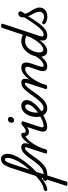

<svg xmlns="http://www.w3.org/2000/svg" viewBox="1056 -2235 1414 3966"><g transform="rotate(-90 1763.0 -252.0)"><path d="M-51 435Q-68 435 -82.5 428Q-97 421 -90 402L278 -733Q302 -806 329 -851Q356 -896 389 -917.5Q422 -939 463 -939Q510 -939 539.5 -901Q569 -863 569 -803Q569 -756 550.5 -701Q532 -646 499 -586.5Q466 -527 422 -466.5Q378 -406 326.5 -346.5Q275 -287 219.5 -233Q164 -179 109 -133.5Q54 -88 2.5 -54Q-49 -20 -93.5 -1.5Q-138 17 -172 17Q-191 17 -196.5 5.5Q-202 -6 -198 -20.5Q-194 -35 -182 -46.5Q-170 -58 -153 -58Q-127 -58 -90 -74.5Q-53 -91 -9 -121Q35 -151 82.5 -192Q130 -233 178 -281.5Q226 -330 271 -383Q316 -436 354.5 -491.5Q393 -547 422 -602Q451 -657 467.5 -708Q484 -759 484 -803Q484 -827 477 -842.5Q470 -858 450 -858Q436 -858 422.5 -846Q409 -834 394 -803.5Q379 -773 360 -716L-4 409Q-8 422 -18 428.5Q-28 435 -51 435ZM134 17Q101 17 72.5 15Q44 13 26 6Q14 0 11 -13.5Q8 -27 13.5 -41.5Q19 -56 31.5 -64Q44 -72 60 -65Q71 -62 94 -61Q117 -60 145 -60Q164 -60 171.5 -48.5Q179 -37 177 -21.5Q175 -6 164 5.5Q153 17 134 17Z M145 17Q127 17 118 5.5Q109 -6 109.5 -21.5Q110 -37 121.5 -48.5Q133 -60 155 -60Q198 -60 236.5 -79.5Q275 -99 313 -136Q351 -173 391 -224Q431 -275 475 -339Q515 -396 547.5 -431Q580 -466 606.5 -485Q633 -504 657 -511Q681 -518 705 -518Q714 -518 718 -506.5Q722 -495 719 -480.5Q716 -466 707 -454.5Q698 -443 683 -443Q670 -443 652.5 -431Q635 -419 614 -395.5Q593 -372 568.5 -339Q544 -306 515 -265Q465 -192 419.5 -138.5Q374 -85 330 -50.5Q286 -16 240.5 0.5Q195 17 145 17Z M612 15Q596 15 582.5 8Q569 1 575 -18L703 -413Q707 -426 703 -434.5Q699 -443 685 -443Q673 -443 668 -454.5Q663 -466 665 -480.5Q667 -495 677.5 -506.5Q688 -518 705 -518Q740 -518 758 -506Q776 -494 782 -475Q788 -456 786.5 -433.5Q785 -411 781 -391L765 -343Q791 -386 818 -418.5Q845 -451 871 -473.5Q897 -496 921 -507.5Q945 -519 965 -519Q984 -519 991.5 -507Q999 -495 996 -479Q993 -463 981.5 -451Q970 -439 951 -439Q932 -439 901 -415.5Q870 -392 833 -348Q796 -304 759 -243.5Q722 -183 692 -109L660 -11Q656 2 645.5 8.5Q635 15 612 15Z M1018 -361Q992 -361 972.5 -372Q953 -383 942.5 -403Q932 -423 931 -449L961 -519Q982 -519 992 -510Q1002 -501 1002 -479Q1002 -463 1004.5 -453Q1007 -443 1011.5 -437.5Q1016 -432 1023.5 -430Q1031 -428 1039 -428Q1054 -428 1074 -437Q1094 -446 1118 -463.5Q1142 -481 1168 -505Q1178 -514 1188 -506Q1198 -498 1201.5 -484.5Q1205 -471 1196 -461Q1164 -429 1134.5 -406.5Q1105 -384 1076.5 -372.5Q1048 -361 1018 -361Z M1126 17Q1085 17 1062.5 2Q1040 -13 1032.5 -38Q1025 -63 1028.5 -92Q1032 -121 1041 -149L1151 -483Q1158 -503 1167.5 -509Q1177 -515 1196 -515Q1227 -515 1235.5 -505.5Q1244 -496 1237 -476L1129 -147Q1112 -96 1116 -77Q1120 -58 1146 -58Q1160 -58 1166.5 -46.5Q1173 -35 1171.5 -20.5Q1170 -6 1158.5 5.5Q1147 17 1126 17ZM1258 -669Q1238 -669 1224 -682Q1210 -695 1210 -720Q1210 -747 1227.5 -771Q1245 -795 1282 -795Q1303 -795 1317 -782.5Q1331 -770 1331 -744Q1331 -717 1313.5 -693Q1296 -669 1258 -669Z M1123 17Q1104 17 1097.5 5.5Q1091 -6 1095 -20.5Q1099 -35 1111 -46.5Q1123 -58 1142 -58Q1186 -58 1242 -79.5Q1298 -101 1362 -143Q1374 -151 1384 -145.5Q1394 -140 1399.5 -128Q1405 -116 1403.5 -103.5Q1402 -91 1392 -83Q1336 -47 1286.5 -25Q1237 -3 1195.5 7Q1154 17 1123 17Z M1362 -136Q1385 -149 1406.5 -164.5Q1428 -180 1448 -196Q1488 -227 1519.5 -260Q1551 -293 1570 -326Q1589 -359 1589 -387Q1589 -412 1578.5 -425.5Q1568 -439 1545 -439Q1531 -439 1524.5 -451Q1518 -463 1520 -479Q1522 -495 1533.5 -507Q1545 -519 1566 -519Q1599 -519 1624.5 -505.5Q1650 -492 1664.5 -467.5Q1679 -443 1679 -410Q1679 -365 1654 -317.5Q1629 -270 1587 -224Q1545 -178 1492 -138Q1470 -120 1444.5 -103Q1419 -86 1393 -72Z M1501 17Q1469 17 1442.5 5.5Q1416 -6 1395 -27Q1374 -48 1359.5 -76Q1345 -104 1337.5 -137Q1330 -170 1330 -207Q1330 -255 1343.5 -309.5Q1357 -364 1386 -412Q1415 -460 1459.5 -489.5Q1504 -519 1566 -519Q1579 -519 1584.5 -507Q1590 -495 1587 -479Q1584 -463 1573.5 -451Q1563 -439 1545 -439Q1521 -439 1501 -424Q1481 -409 1465.5 -383.5Q1450 -358 1439.5 -327.5Q1429 -297 1424 -266Q1419 -235 1419 -209Q1419 -180 1425 -153Q1431 -126 1443.5 -105.5Q1456 -85 1474 -72.5Q1492 -60 1516 -60Q1549 -60 1582 -79.5Q1615 -99 1650.5 -136Q1686 -173 1725 -224Q1764 -275 1808 -339Q1848 -396 1880 -431Q1912 -466 1938.5 -485Q1965 -504 1988 -511Q2011 -518 2034 -518Q2044 -518 2048.5 -506.5Q2053 -495 2050 -480.5Q2047 -466 2038 -454.5Q2029 -443 2012 -443Q2000 -443 1983.5 -431Q1967 -419 1946.5 -395.5Q1926 -372 1901 -339Q1876 -306 1848 -265Q1798 -192 1754.5 -138.5Q1711 -85 1671 -50.5Q1631 -16 1590 0.5Q1549 17 1501 17Z M2375 17Q2333 17 2311 1.5Q2289 -14 2281.5 -38.5Q2274 -63 2277.5 -92.5Q2281 -122 2290 -149L2357 -344Q2366 -371 2367 -392.5Q2368 -414 2356.5 -426.5Q2345 -439 2316 -439Q2284 -439 2246.5 -415Q2209 -391 2170 -347Q2131 -303 2093.5 -242.5Q2056 -182 2024 -109L1993 -11Q1989 2 1978.5 8.5Q1968 15 1945 15Q1929 15 1915.5 8Q1902 1 1908 -18L2035 -413Q2039 -426 2035.5 -434.5Q2032 -443 2018 -443Q2005 -443 2000 -454.5Q1995 -466 1997.5 -480.5Q2000 -495 2010.5 -506.5Q2021 -518 2038 -518Q2072 -518 2090 -506.5Q2108 -495 2114 -475.5Q2120 -456 2119 -433.5Q2118 -411 2113 -390L2098 -344Q2127 -386 2157.5 -418.5Q2188 -451 2219.5 -473.5Q2251 -496 2283.5 -507.5Q2316 -519 2349 -519Q2398 -519 2424.5 -495.5Q2451 -472 2454 -427Q2457 -382 2436 -318L2378 -147Q2361 -96 2365 -77Q2369 -58 2396 -58Q2410 -58 2416 -46.5Q2422 -35 2420.5 -20.5Q2419 -6 2407.5 5.5Q2396 17 2375 17Z M2376 17Q2362 17 2355 5.5Q2348 -6 2350 -20.5Q2352 -35 2363 -46.5Q2374 -58 2395 -58Q2421 -58 2449.5 -74.5Q2478 -91 2507 -120.5Q2536 -150 2564.5 -191Q2593 -232 2621 -280Q2628 -294 2641.5 -292.5Q2655 -291 2664 -280.5Q2673 -270 2666 -257Q2632 -190 2597 -138.5Q2562 -87 2526 -52.5Q2490 -18 2453 -0.5Q2416 17 2376 17Z M2694 17Q2657 17 2629.5 -1.5Q2602 -20 2587 -54.5Q2572 -89 2572 -135Q2572 -181 2585.5 -233Q2599 -285 2626.5 -335.5Q2654 -386 2693.5 -427.5Q2733 -469 2785 -494Q2837 -519 2902 -519Q2933 -519 2965.5 -510.5Q2998 -502 3028 -486L3167 -903Q3173 -923 3182.5 -929Q3192 -935 3212 -935Q3243 -935 3251.5 -925.5Q3260 -916 3253 -896L3005 -147Q2989 -96 2994.5 -77Q3000 -58 3036 -58Q3046 -58 3050.5 -46.5Q3055 -35 3053.5 -20.5Q3052 -6 3043 5.5Q3034 17 3017 17Q2972 17 2948.5 3Q2925 -11 2916 -33Q2907 -55 2908 -81Q2909 -107 2915 -130L2916 -138Q2876 -84 2836.5 -50Q2797 -16 2761 0.5Q2725 17 2694 17ZM2722 -63Q2757 -63 2798 -94Q2839 -125 2885.5 -185.5Q2932 -246 2977 -332L3006 -416Q2973 -430 2945 -435Q2917 -440 2893 -440Q2848 -440 2811 -420.5Q2774 -401 2746.5 -368.5Q2719 -336 2700.5 -297Q2682 -258 2672.5 -219.5Q2663 -181 2663 -150Q2663 -123 2670 -103.5Q2677 -84 2690.5 -73.5Q2704 -63 2722 -63Z M3017 17Q2998 17 2992 5.5Q2986 -6 2989.5 -20.5Q2993 -35 3005 -46.5Q3017 -58 3036 -58Q3066 -58 3100 -81Q3134 -104 3178 -155Q3222 -206 3280.5 -291Q3339 -376 3416 -500Q3424 -513 3438.5 -510.5Q3453 -508 3462.5 -497Q3472 -486 3464 -473Q3387 -335 3325 -241Q3263 -147 3211.5 -90.5Q3160 -34 3113.5 -8.5Q3067 17 3017 17Z M3399 19Q3350 19 3311 3.5Q3272 -12 3256 -29Q3243 -43 3243.5 -54.5Q3244 -66 3257 -79Q3269 -91 3278.5 -90.5Q3288 -90 3304 -79Q3320 -69 3344 -59.5Q3368 -50 3396 -50Q3448 -50 3475.5 -75.5Q3503 -101 3503 -147Q3503 -172 3495 -198Q3487 -224 3473.5 -250.5Q3460 -277 3445.5 -304Q3431 -331 3417.5 -359.5Q3404 -388 3395.5 -417Q3387 -446 3387 -477Q3387 -532 3410 -556.5Q3433 -581 3464 -581Q3487 -581 3499 -568.5Q3511 -556 3511 -537Q3511 -518 3497 -496Q3483 -474 3464 -451Q3464 -428 3473 -405Q3482 -382 3496.5 -357.5Q3511 -333 3527 -308.5Q3543 -284 3557.5 -257.5Q3572 -231 3581 -203Q3590 -175 3590 -145Q3590 -69 3538.5 -25Q3487 19 3399 19Z"/></g></svg>

Font: Playwrite DE LA
Style: Regular
Weight: 400
Designer: Veronika Burian, José Scaglione
Foundry: TypeTogether
Version: Version 1.002